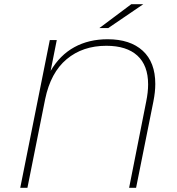

<svg xmlns="http://www.w3.org/2000/svg" viewBox="-20 -890 840 910"><path d="M716 -492Q716 -454 707 -409L625 0H592L673 -409Q682 -453 682 -490Q682 -580 631 -626.5Q580 -673 484 -673Q372 -673 296 -609.5Q220 -546 194 -420L110 0H76L216 -700H249L220 -554Q264 -629 332.5 -666.5Q401 -704 490 -704Q597 -704 656.5 -649.5Q716 -595 716 -492ZM602 -870H659L493 -757H451Z"/></svg>

Font: Montserrat Alternates ExLight
Style: Italic
Weight: 275
Italic angle: -11.3°
Designer: Julieta Ulanovsky
Foundry: Julieta Ulanovsky
Version: Version 7.200